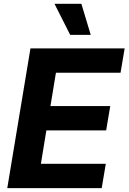

<svg xmlns="http://www.w3.org/2000/svg" viewBox="-20 -979 669 999"><path d="M17.8 0 138.5 -727.3H628.6L607.2 -600.5H271L242.5 -427.2H553.6L532.3 -300.4H221.2L192.8 -126.8H530.5L509.2 0ZM345.2 -797.6 263.5 -959.2H403.4L452.1 -797.6Z"/></svg>

Font: Inter P
Style: Bold Italic
Weight: 700
Italic angle: 9.39999°
Designer: Rasmus Andersson
Foundry: rsms
Version: Version 3.018;git-588b23468